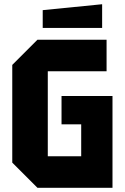

<svg xmlns="http://www.w3.org/2000/svg" viewBox="-20 -888 590 908"><path d="M38 -119V-581L157 -700H484V-551H206V-149H364V-300H271V-434H512V0H157ZM182 -756V-840L463 -868V-756Z"/></svg>

Font: Tektur SemiCondensed
Style: Bold
Weight: 700
Width: 4
Designer: Adam Jagosz
Foundry: Adam Jagosz
Version: Version 1.005;gftools[0.9.30]